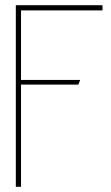

<svg xmlns="http://www.w3.org/2000/svg" viewBox="-20 -720 428 740"><path d="M375 -700H41V0H61V-394H282L289 -412H61V-680H375Z"/></svg>

Font: Advent Pro Thin
Style: Regular
Weight: 250
Version: Version 3.000